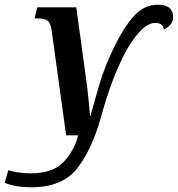

<svg xmlns="http://www.w3.org/2000/svg" viewBox="-95 -567 753 813"><path d="M38 226Q168 226 230.5 147.5Q293 69 332 -69Q358 -162 382 -225Q406 -288 432 -338Q464 -399 498 -434.5Q532 -470 563 -470Q595 -470 599 -442Q614 -449 626 -462Q638 -475 638 -494Q638 -547 574 -547Q514 -547 470.5 -497.5Q427 -448 387 -365Q349 -286 328.5 -218Q308 -150 288 -76H286Q284 -106 279 -154Q274 -202 269 -237L228 -536H63L51 -489H67Q95 -489 107.5 -478.5Q120 -468 124 -436L185 6H236Q220 70 174.5 118.5Q129 167 35 167Q6 167 -18.5 163Q-43 159 -60 154L-75 207Q-31 226 38 226Z"/></svg>

Font: Noto Serif SemiCondensed Semi
Style: Italic
Weight: 600
Width: 4
Italic angle: -12°
Designer: Monotype Design Team
Foundry: Monotype Imaging Inc.
Version: Version 1.901